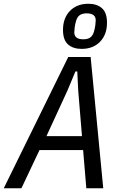

<svg xmlns="http://www.w3.org/2000/svg" viewBox="-53 -1001 638 1021"><path d="M406 0 389 -203H157L61 0H-33L310 -698H429L496 0ZM363 -518 358 -621H348L305 -518L194 -277H383ZM381 -741Q336 -741 309 -764.5Q282 -788 282 -842Q282 -905 319 -943Q356 -981 417 -981Q462 -981 489 -957.5Q516 -934 516 -880Q516 -817 479 -779Q442 -741 381 -741ZM390 -792Q414 -792 427.5 -802Q441 -812 447 -834Q452 -851 454 -868Q456 -885 456 -893Q456 -930 408 -930Q384 -930 370.5 -920Q357 -910 351 -888Q346 -871 344 -854Q342 -837 342 -829Q342 -792 390 -792Z"/></svg>

Font: IBM Plex Sans Condensed Text
Style: Italic
Weight: 450
Width: 3
Italic angle: -11°
Designer: Mike Abbink, Paul van der Laan, Pieter van Rosmalen
Foundry: Bold Monday
Version: Version 1.1